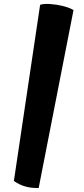

<svg xmlns="http://www.w3.org/2000/svg" viewBox="-20 -835 425 972"><path d="M175.8 116.7Q138.2 117.7 108.2 109.1Q78.1 100.6 50.3 81.1L183.1 -810.5Q201.2 -816.9 233.9 -814.7Q266.6 -812.5 299.8 -804.2Q333 -795.9 352.1 -783.7Z"/></svg>

Font: Fruktur
Style: Regular
Weight: 400
Designer: Viktoriya Grabowska, Eben Sorkin
Foundry: Viktoriya Grabowska
Version: Version 1.008; ttfautohint (v1.8.4.7-5d5b)